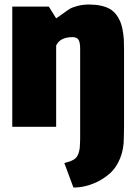

<svg xmlns="http://www.w3.org/2000/svg" viewBox="-20 -560 601 848"><path d="M308.1 268.1H304.2L264.2 160.2Q280.3 155.8 288.6 152.8Q296.9 149.9 306.2 144.5Q328.1 132.3 332.5 89.8Q333.5 75.7 334 54.2V-344.2Q334 -374.5 326.2 -385.3Q318.4 -396 300.8 -396Q245.1 -396 228 -358.9V0H34.2V-530.8H195.8L228 -479Q238.3 -485.4 258.1 -500Q277.8 -514.6 288.8 -521.2Q299.8 -527.8 322.8 -533.9Q345.7 -540 374 -540Q429.7 -540 465.3 -520.5Q494.1 -503.4 510.7 -465.8Q522.9 -437.5 526.9 -386.2Q527.8 -366.2 527.8 -339.8V0L526.9 49.8Q526.9 100.1 510 140.4Q493.2 180.7 467.5 203.9Q441.9 227.1 410.6 242.7Q357.4 268.1 308.1 268.1Z"/></svg>

Font: Squarion Black
Style: Regular
Weight: 900
Designer: Natanael Gama
Version: Version 1.00;September 12, 2019;FontCreator 11.5.0.2425 64-b